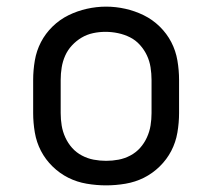

<svg xmlns="http://www.w3.org/2000/svg" viewBox="-20 -551 640 579"><path d="M300 8Q271 8 241.5 3Q212 -2 186 -15Q160 -28 138.5 -49Q117 -70 103.5 -96Q90 -122 85 -151.5Q80 -181 80 -210V-310Q80 -339 85 -368.5Q90 -398 103.5 -424Q117 -450 138.5 -471Q160 -492 186.5 -505Q213 -518 242 -524.5Q271 -531 300 -531Q329 -531 358 -524.5Q387 -518 413.5 -505Q440 -492 461.5 -471Q483 -450 496.5 -424Q510 -398 515 -368.5Q520 -339 520 -310V-210Q520 -181 515 -151.5Q510 -122 496.5 -96Q483 -70 461.5 -49Q440 -28 414 -15Q388 -2 358.5 3Q329 8 300 8ZM300 -66Q319 -66 337.5 -69.5Q356 -73 373 -82Q390 -91 402.5 -105Q415 -119 423 -136.5Q431 -154 434 -172.5Q437 -191 437 -210V-310Q437 -329 434 -348Q431 -367 423 -384Q415 -401 402 -415.5Q389 -430 372 -438.5Q355 -447 336 -451Q317 -455 298 -455Q279 -455 260.5 -451Q242 -447 226 -437.5Q210 -428 197 -414Q184 -400 176.5 -383Q169 -366 166 -347.5Q163 -329 163 -310V-210Q163 -191 166 -172.5Q169 -154 177 -136.5Q185 -119 197.5 -105Q210 -91 227 -82Q244 -73 262.5 -69.5Q281 -66 300 -66Z"/></svg>

Font: Zed Mono Extended
Style: Regular
Weight: 400
Width: 7
Monospace: yes
Designer: Belleve Invis
Foundry: Belleve Invis
Version: Version 1.0.0; ttfautohint (v1.8.4)